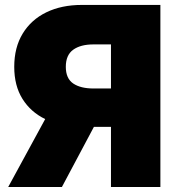

<svg xmlns="http://www.w3.org/2000/svg" viewBox="-20 -747 708 767"><path d="M620.7 0V-727.3H306.8Q225.9 -727.3 165.1 -697.8Q104.4 -668.3 70.7 -612.9Q36.9 -557.5 36.9 -480.1Q36.9 -404.5 69.8 -351.9Q102.6 -299.4 160.5 -271.3L12.8 0H227.3L355.1 -240.1H423.3V0ZM423.3 -393.5H353.7Q301.8 -393.5 272.4 -413.5Q242.9 -433.6 242.9 -480.1Q242.9 -527 272.4 -548.3Q301.8 -569.6 353.7 -569.6H423.3Z"/></svg>

Font: Inter UI Black
Style: Regular
Weight: 900
Designer: Rasmus Andersson
Foundry: rsms
Version: 3.2;8d6f07862